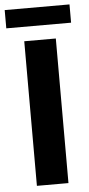

<svg xmlns="http://www.w3.org/2000/svg" viewBox="-62 -874 423 908"><g transform="rotate(-5 150.0 -420.5)"><path d="M75.6 0V-686.4H225.4V0ZM-3.7 -754.6V-841.3H303.9V-754.6Z"/></g></svg>

Font: Archivo SemiBold
Style: Regular
Weight: 600
Designer: Hector Gatti
Foundry: Omnibus-Type
Version: Version 2.001